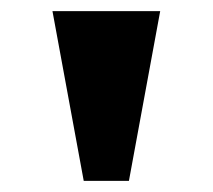

<svg xmlns="http://www.w3.org/2000/svg" viewBox="-20 -734 381 344"><path d="M130 -410 74 -714H267L211 -410Z"/></svg>

Font: Noto Serif Hebrew Black
Style: Regular
Weight: 900
Version: Version 2.003